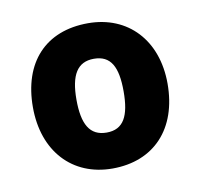

<svg xmlns="http://www.w3.org/2000/svg" viewBox="-51 -776 493 469"><g transform="rotate(-10 195.0 -542.0)"><path d="M193 -362C296 -362 361 -431 361 -543C361 -651 294 -722 195 -722C89 -722 27 -654 27 -543C27 -434 93 -362 193 -362ZM194 -451C152 -451 135 -482 135 -543C135 -604 153 -634 194 -634C236 -634 252 -604 252 -543C252 -482 236 -451 194 -451Z"/></g></svg>

Font: Kathrein 85 Heavy
Style: Regular
Weight: 900
Designer: Lazydogs Typefoundry, based on Open Sans by Ascender Corporation
Foundry: Lazydogs Typefoundry
Version: Version 1.003;PS 001.003;hotconv 1.0.88;makeotf.lib2.5.64775